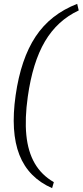

<svg xmlns="http://www.w3.org/2000/svg" viewBox="-20 -811 428 995"><path d="M380 -791 388 -757Q277 -705 213 -596.5Q149 -488 124 -310Q108 -197 116.5 -111Q125 -25 160 35.5Q195 96 259 133L250 164Q127 110 80.5 -8.5Q34 -127 61 -317Q88 -506 164.5 -621.5Q241 -737 380 -791Z"/></svg>

Font: Exo 2 Light
Style: Italic
Weight: 300
Italic angle: -8°
Designer: Natanael Gama
Foundry: Natanael Gama
Version: Version 2.010